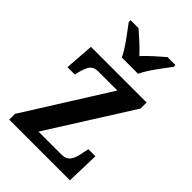

<svg xmlns="http://www.w3.org/2000/svg" viewBox="-228 -854 942 942"><g transform="rotate(45 243.0 -383.0)"><path d="M199 -606H312C332 -651 382 -715 411 -753V-766H356C327 -741 283 -703 255 -672C227 -703 184 -741 155 -766H100V-753C128 -715 179 -651 199 -606ZM24 0H445L450 -172H401L395 -143C385 -87 370 -60 327 -60H167L441 -494V-536H55L44 -384H95L99 -401C113 -455 125 -476 165 -476H298L24 -40Z"/></g></svg>

Font: Noto Serif Armenian SemiCondensed SemiBold
Style: Regular
Weight: 600
Width: 4
Designer: Monotype Design Team
Foundry: Monotype Imaging Inc.
Version: Version 2.008